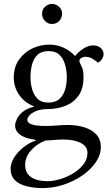

<svg xmlns="http://www.w3.org/2000/svg" viewBox="-20 -677 550 977"><path d="M232 -450Q269 -450 303 -434.5Q337 -419 362 -392Q385 -419 409 -432.5Q433 -446 453 -446Q479 -446 493 -432.5Q507 -419 507 -402Q507 -390 500 -378Q493 -366 479 -358Q464 -370 449 -379Q434 -388 414 -388Q405 -388 394.5 -382.5Q384 -377 384 -368Q384 -359 394.5 -340.5Q405 -322 405 -284Q405 -227 380.5 -191.5Q356 -156 315.5 -139.5Q275 -123 227 -122Q188 -122 164 -112Q140 -102 129.5 -89.5Q119 -77 119 -68Q119 -55 132.5 -48Q146 -41 166.5 -38.5Q187 -36 208 -36Q244 -36 269.5 -38.5Q295 -41 326 -41Q370 -41 408 -29.5Q446 -18 469.5 6.5Q493 31 493 71Q493 112 467 149.5Q441 187 398 216.5Q355 246 303 263Q251 280 198 280Q152 280 114.5 270.5Q77 261 55.5 239.5Q34 218 34 181Q34 154 51.5 125.5Q69 97 98 73.5Q127 50 162 38V35Q138 32 113.5 24Q89 16 73 0.5Q57 -15 57 -39Q57 -52 66 -71.5Q75 -91 96.5 -108.5Q118 -126 153 -134V-136Q107 -153 78.5 -193Q50 -233 50 -282Q50 -335 76 -372.5Q102 -410 143.5 -430Q185 -450 232 -450ZM225 -155Q262 -155 282.5 -173.5Q303 -192 311.5 -221.5Q320 -251 320 -284Q320 -314 312 -345Q304 -376 284 -396.5Q264 -417 227 -417Q190 -417 170 -397Q150 -377 142.5 -346.5Q135 -316 135 -284Q135 -254 143 -224.5Q151 -195 170.5 -175Q190 -155 225 -155ZM303 33Q276 33 257.5 35Q239 37 212 38Q170 53 139 87Q108 121 108 162Q108 204 138.5 224.5Q169 245 221 245Q251 245 286 234.5Q321 224 352.5 205Q384 186 404.5 159.5Q425 133 425 101Q425 76 407 61Q389 46 361 39.5Q333 33 303 33ZM245 -555Q223 -555 208.5 -570.5Q194 -586 194 -608Q194 -629 209.5 -643Q225 -657 245 -657Q265 -657 280.5 -642.5Q296 -628 296 -608Q296 -586 281.5 -570.5Q267 -555 245 -555Z"/></svg>

Font: Sedan SC
Style: Regular
Weight: 400
Designer: Sebastian Salazar
Foundry: Sebastian Salazar
Version: Version 1.100; ttfautohint (v1.8.4.7-5d5b)